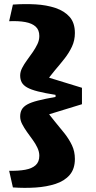

<svg xmlns="http://www.w3.org/2000/svg" viewBox="-20 -771 460 923"><path d="M77 -211Q77 -230 84.5 -244Q92 -258 110.5 -268.5Q129 -279 162.5 -287.5Q196 -296 247 -305V-315Q196 -323 162.5 -331.5Q129 -340 110.5 -350.5Q92 -361 84.5 -375Q77 -389 77 -408Q77 -426 86.5 -444.5Q96 -463 110 -482Q124 -501 137.5 -520.5Q151 -540 160 -559Q169 -578 169 -598Q169 -627 151.5 -643Q134 -659 101.5 -665Q69 -671 24 -669L42 -749Q98 -753 151 -750Q204 -747 247 -732.5Q290 -718 315 -689.5Q340 -661 340 -612Q340 -577 326 -547Q312 -517 290 -489Q268 -461 243.5 -432.5Q219 -404 197 -370L198 -403L374 -349V-270L198 -216L197 -249Q219 -216 243.5 -187Q268 -158 290 -130Q312 -102 326 -72.5Q340 -43 340 -7Q340 41 315 70Q290 99 247 113Q204 127 151 130.5Q98 134 42 130L24 50Q69 51 101.5 45Q134 39 151.5 23Q169 7 169 -22Q169 -41 160 -60.5Q151 -80 137 -99Q123 -118 109.5 -137Q96 -156 86.5 -174.5Q77 -193 77 -211Z"/></svg>

Font: Roboto Serif 20pt ExtraBold
Style: Regular
Weight: 800
Version: Version 1.008